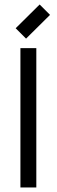

<svg xmlns="http://www.w3.org/2000/svg" viewBox="-20 -829 251 849"><path d="M70.3 -616.2H140.6V0H70.3ZM201.2 -763.2 95.2 -658.2 49.3 -704.1 155.3 -809.1Z"/></svg>

Font: Aubrey
Style: Regular
Weight: 400
Designer: Gayaneh Bagdasaryan | Cyreal.org
Foundry: Gayaneh Bagdasaryan | Cyreal.org
Version: Version 1.000